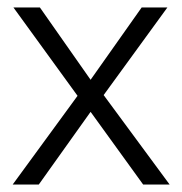

<svg xmlns="http://www.w3.org/2000/svg" viewBox="-20 -495 488 515"><path d="M188 -238 16 -475H87L223 -281L360 -475H429L258 -240L435 0H364L223 -195L84 0H14Z"/></svg>

Font: Pavanam
Style: Regular
Weight: 400
Designer: Tharique Azeez
Foundry: Tharique Azeez
Version: Version 1.86; ttfautohint (v1.3) -l 8 -r 50 -G 200 -x 14 -D 